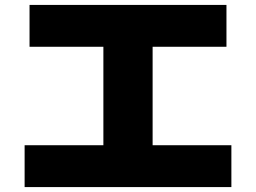

<svg xmlns="http://www.w3.org/2000/svg" viewBox="-20 -750 1040 780"><path d="M80 10V-160H400V-560H100V-730H900V-560H600V-160H920V10Z"/></svg>

Font: M PLUS 2 Thin Black
Style: Regular
Weight: 900
Version: Version 1.001